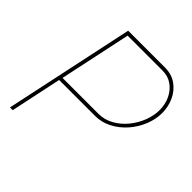

<svg xmlns="http://www.w3.org/2000/svg" viewBox="-190 -849 989 989"><g transform="rotate(45 304.0 -355.0)"><path d="M184 -710H452Q502 -710 537 -684.5Q572 -659 590 -619Q608 -579 608 -534Q608 -488 589.5 -442.5Q571 -397 538.5 -360Q506 -323 463.5 -301Q421 -279 374 -279H112L53 0H33ZM378 -299Q422 -299 460.5 -320.5Q499 -342 527.5 -377Q556 -412 572 -453.5Q588 -495 588 -536Q588 -577 571.5 -612Q555 -647 525 -668.5Q495 -690 454 -690H200L117 -299Z"/></g></svg>

Font: Raleway Thin
Style: Italic
Weight: 100
Italic angle: -12°
Designer: Matt McInerney, Pablo Impallari, Rodrigo Fuenzalida
Foundry: Matt McInerney, Pablo Impallari, Rodrigo Fuenzalida
Version: Version 4.026